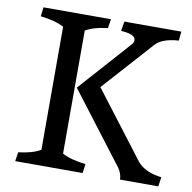

<svg xmlns="http://www.w3.org/2000/svg" viewBox="-77 -753 830 830"><g transform="rotate(10 338.5 -338.0)"><path d="M43 0 49 -40Q111 -47 146 -68V-608Q110 -628 43 -636L48 -676H344L338 -636Q276 -629 241 -608V-68Q277 -48 344 -40L339 0ZM460 -604Q460 -630 396 -634L403 -676H653L649 -636Q572 -631 544 -595L350 -379L573 -87Q608 -49 677 -41L671 0H503Q503 -26 485 -51L250 -359L451 -584Q460 -593 460 -604Z"/></g></svg>

Font: Cambo
Style: Regular
Weight: 400
Designer: Carolina Giovagnoli, Andres Torresi
Foundry: Carolina Giovagnoli, Andres Torresi
Version: Version 2.001